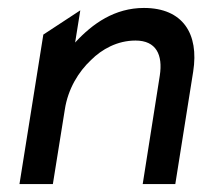

<svg xmlns="http://www.w3.org/2000/svg" viewBox="-20 -463 509 483"><path d="M29 0H113L143 -187C151 -240 178 -283 209 -312C236 -339 275 -361 321 -361C373 -361 390 -325 382 -273L339 0H421L466 -283C481 -378 440 -443 342 -443C269 -443 213 -404 169 -356L182 -437L89 -376Z"/></svg>

Font: Charger Pro
Style: BdObl
Weight: 700
Designer: Jasper
Foundry: Cannot Into Space Fonts
Version: Version 1.09